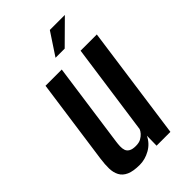

<svg xmlns="http://www.w3.org/2000/svg" viewBox="-203 -712 786 786"><g transform="rotate(-45 190.5 -318.5)"><path d="M118 7Q81 7 59.5 -2.5Q38 -12 28.5 -30Q19 -48 18.5 -71.5Q18 -95 22 -124L74 -495H168L117 -131Q115 -117 114.5 -104Q114 -91 117.5 -81Q121 -71 131.5 -65Q142 -59 161 -59Q180 -59 191.5 -65.5Q203 -72 210.5 -80.5Q218 -89 221 -97L277 -495H371L302 0H222L223 -57Q208 -26 178.5 -9.5Q149 7 118 7ZM184 -547 248 -644H335L237 -547Z"/></g></svg>

Font: Alumni Sans Thin SemiBold
Style: Italic
Weight: 600
Italic angle: -8°
Version: Version 1.016